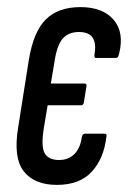

<svg xmlns="http://www.w3.org/2000/svg" viewBox="-20 -514 363 540"><path d="M140 6Q77 6 47 -32Q17 -70 31 -155L61 -345Q74 -425 109 -459.5Q144 -494 206 -494Q269 -494 299.5 -458.5Q330 -423 315 -363Q313 -355 311 -353Q309 -351 305 -351H250Q244 -351 246 -363Q251 -392 240.5 -408Q230 -424 202 -424Q173 -424 156.5 -405.5Q140 -387 133 -339L123 -279H218Q225 -279 223 -270L216 -227Q215 -218 209 -218H114L103 -152Q95 -101 106 -82.5Q117 -64 146 -64Q173 -64 189.5 -81Q206 -98 210 -128Q212 -138 219 -138H274Q282 -138 279 -128Q272 -68 238 -31Q204 6 140 6Z"/></svg>

Font: Sofia Sans Extra Condensed Medium
Style: Italic
Weight: 500
Italic angle: -9°
Version: Version 4.100